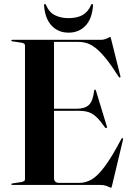

<svg xmlns="http://www.w3.org/2000/svg" viewBox="-20 -892 634 926"><path d="M215 -367.5H348.5Q389.5 -367.5 409 -386.2Q428.5 -405 434 -454.5Q434.5 -458 435.5 -459Q436.5 -460 437.5 -460Q441.5 -460 443 -454L495.5 -281.5Q496.5 -278.5 495.8 -276.8Q495 -275 493.5 -274.5Q492.5 -274.5 491 -274.5Q489.5 -274.5 487 -276.5Q464.5 -309 446.2 -326.5Q428 -344 408.2 -350.8Q388.5 -357.5 361.5 -357.5H215ZM34.5 -696.5Q34.5 -698 35.8 -699Q37 -700 39.5 -700H466.5Q478 -700 487.2 -703.2Q496.5 -706.5 502.8 -710Q509 -713.5 511 -713.5Q512.5 -713.5 513.5 -711.8Q514.5 -710 516 -703L560.5 -525Q561.5 -521.5 560.8 -520Q560 -518.5 558.5 -518Q557.5 -517.5 556 -518.2Q554.5 -519 552.5 -521.5Q519.5 -573.5 493.5 -606.2Q467.5 -639 445 -657.5Q422.5 -676 401.5 -683Q380.5 -690 357 -690H240.5V-32.5Q240.5 -21.5 247 -15.8Q253.5 -10 265.5 -10H363Q393 -10 421.5 -26.2Q450 -42.5 484.2 -87.8Q518.5 -133 565 -221.5Q567 -224 568.2 -225.2Q569.5 -226.5 571 -225.5Q573 -225.5 573.5 -223.5Q574 -221.5 573 -217.5L520.5 2.5Q519 9.5 518 11.5Q517 13.5 515.5 13.5Q512.5 13.5 505.8 10Q499 6.5 488.8 3.2Q478.5 0 463 0H39.5Q37 0 35.8 -1Q34.5 -2 34.5 -3.5Q34.5 -6.5 40.5 -7.5L81 -13.5Q91 -15.5 95.8 -18.5Q100.5 -21.5 100.5 -27.5V-672.5Q100.5 -678.5 95.8 -681.8Q91 -685 81 -686.5L40.5 -692.5Q34.5 -693.5 34.5 -696.5ZM310.5 -804.5Q351 -804.5 377.8 -819.2Q404.5 -834 419 -867.5Q420 -870.5 421.5 -871.5Q423 -872.5 424.5 -872.5Q426.5 -872.5 427.8 -870.8Q429 -869 428.5 -865Q424 -801 392.2 -767.8Q360.5 -734.5 310.5 -734.5Q261.5 -734.5 229.5 -767.8Q197.5 -801 192.5 -865Q192 -869 193.2 -870.8Q194.5 -872.5 197 -872.5Q198.5 -872.5 199.8 -871.5Q201 -870.5 202 -867.5Q217.5 -832 245.8 -818.2Q274 -804.5 310.5 -804.5Z"/></svg>

Font: Fraunces 120pt SemiBold
Style: Regular
Weight: 600
Version: Version 1.000;[b76b70a41]